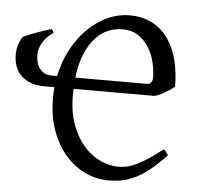

<svg xmlns="http://www.w3.org/2000/svg" viewBox="-48 -680 767 744"><g transform="rotate(5 335.0 -307.5)"><path d="M234.9 -327.1Q234.4 -320.8 234.4 -314.5V-302.2Q234.4 -237.3 252.4 -188.5Q270.5 -139.6 299.3 -106.9Q328.1 -74.2 363.5 -57.9Q398.9 -41.5 434.1 -41.5Q452.1 -41.5 470 -45.9Q487.8 -50.3 507.8 -60.3Q527.8 -70.3 551.3 -85.9Q574.7 -101.6 604 -124Q606.4 -123 609.1 -119.9Q611.8 -116.7 614.3 -113.3Q616.7 -109.9 618.7 -106.7Q620.6 -103.5 621.6 -102.1Q588.4 -67.4 560.8 -44.9Q533.2 -22.5 507.1 -9.3Q481 3.9 455.1 9.3Q429.2 14.6 399.9 14.6Q354 14.6 310.5 -5.4Q267.1 -25.4 233.4 -63.7Q199.7 -102.1 179.2 -157.7Q158.7 -213.4 158.7 -284.2Q158.7 -295.4 159.2 -305.9Q159.7 -316.4 160.6 -327.1H122.1Q85.4 -327.1 62 -337.9Q38.6 -348.6 24.7 -365Q10.7 -381.3 5.4 -401.4Q0 -421.4 0 -439.9Q0 -476.6 20.5 -509.8Q28.3 -514.2 43.9 -520.5Q59.6 -526.9 76.4 -533Q93.3 -539.1 108.6 -543.9Q124 -548.8 130.9 -550.3Q132.8 -547.9 135 -544.2Q137.2 -540.5 139.6 -536.6Q112.3 -519 97.9 -494.9Q83.5 -470.7 83.5 -445.8Q83.5 -435.5 86.2 -422.4Q88.9 -409.2 95.9 -397.9Q103 -386.7 114.7 -378.9Q126.5 -371.1 144.5 -371.1H167Q179.2 -429.7 205.3 -477.5Q231.4 -525.4 266.6 -559.3Q301.8 -593.3 342.8 -611.6Q383.8 -629.9 425.8 -629.9Q478.5 -629.9 516.4 -609.4Q554.2 -588.9 578.6 -553.5Q603 -518.1 614.5 -470.7Q626 -423.3 626 -370.1Q622.1 -365.7 611.3 -358.4Q600.6 -351.1 588.1 -344Q575.7 -336.9 564.2 -332Q552.7 -327.1 547.4 -327.1ZM403.8 -573.7Q377 -573.7 350.3 -563.2Q323.7 -552.7 301 -528.8Q278.3 -504.9 261.5 -466.1Q244.6 -427.2 237.8 -371.1H518.6Q526.9 -371.1 532.5 -378.4Q538.1 -385.7 538.1 -396Q538.1 -426.3 530.3 -457.8Q522.5 -489.3 506.1 -515.1Q489.7 -541 464.4 -557.4Q439 -573.7 403.8 -573.7Z"/></g></svg>

Font: Noto Serif Devanagari
Style: Bold
Weight: 700
Designer: Monotype Design Team
Foundry: Monotype Imaging Inc.
Version: Version 1.01